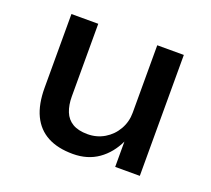

<svg xmlns="http://www.w3.org/2000/svg" viewBox="-93 -614 813 740"><g transform="rotate(20 313.5 -243.5)"><path d="M271 9Q209 9 167 -13.5Q125 -36 103.5 -81Q82 -126 82 -194V-496H192V-198Q192 -163 202.5 -136.5Q213 -110 236.5 -96Q260 -82 298 -82Q336 -82 367 -100.5Q398 -119 416 -150.5Q434 -182 434 -219V-496H543V0H442V-106H443Q418 -52 374.5 -21.5Q331 9 271 9Z"/></g></svg>

Font: Nunito Sans 8pt SemiBold
Style: Regular
Weight: 600
Version: Version 3.101;gftools[0.9.27]